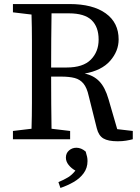

<svg xmlns="http://www.w3.org/2000/svg" viewBox="-20 -689 691 950"><path d="M321 -623H235Q234 -557 233.5 -491.5Q233 -426 233 -355H310Q391 -355 429.5 -394Q468 -433 468 -493Q468 -556 433 -589.5Q398 -623 321 -623ZM44 -628V-669H324Q439 -669 503 -623Q567 -577 567 -494Q567 -436 525 -388Q483 -340 399 -325Q443 -316 471.5 -286.5Q500 -257 517 -198L560 -50L637 -41V0Q622 4 603.5 7Q585 10 562 10Q515 10 491.5 -4Q468 -18 459 -54L419 -214Q410 -255 393 -275.5Q376 -296 349.5 -303Q323 -310 282 -310H233Q233 -238 233.5 -175Q234 -112 235 -52L327 -41V0H44V-41L136 -52Q138 -115 138 -180Q138 -245 138 -310V-359Q138 -424 138 -488.5Q138 -553 136 -617ZM413 108Q413 142 394 168Q375 194 344.5 211.5Q314 229 279 241L269 212Q296 201 316.5 188.5Q337 176 353 155Q333 144 319.5 127Q306 110 306 91Q306 69 321.5 55.5Q337 42 358 42Q382 42 404 61Q409 77 411 87Q413 97 413 108Z"/></svg>

Font: Source Serif Pro
Style: Regular
Weight: 400
Designer: Frank Grießhammer
Foundry: Adobe Systems Incorporated
Version: Version 3.001;hotconv 1.0.111;makeotfexe 2.5.65597